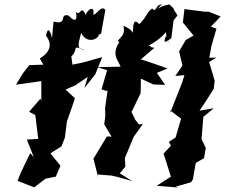

<svg xmlns="http://www.w3.org/2000/svg" viewBox="-20 -807 1013 864"><path d="M405 -646C429 -641 458 -616 414 -645L435 -656L454 -762C436 -787 414 -739 400 -741C409 -796 357 -750 369 -734C342 -793 344 -731 322 -753C330 -708 313 -710 289 -737C243 -749 288 -692 221 -710C216 -655 217 -664 214 -636C202 -686 192 -675 187 -646C201 -629 227 -585 159 -544L175 -516L112 -514L83 -477L52 -426L166 -442V-351L162 -363L111 -304L139 -289L152 -182L101 -179L132 -100L116 -118L74 -31L59 7L134 36L185 -3L231 -12L248 -52L252 -61L207 -117L257 -149L272 -188L281 -260C293 -295 306 -329 317 -365L275 -404L319 -423L375 -461L360 -411L409 -473L440 -550L350 -525L306 -516L301 -553C338 -589 295 -605 362 -582C325 -587 330 -600 345 -659C372 -607 420 -631 425 -649ZM727 -646C712 -608 724 -616 751 -635L761 -715L779 -738C749 -780 774 -758 742 -787C682 -777 664 -740 708 -787C680 -788 683 -746 665 -769C632 -743 650 -743 607 -698C589 -718 578 -717 578 -658C574 -671 554 -684 535 -691C550 -639 501 -632 514 -618C531 -628 484 -590 505 -543L523 -507L418 -505L462 -491L437 -405L454 -399L464 -398L453 -322L454 -284L449 -248L482 -192L461 -193L400 -92L402 -87L423 -4L417 -22L482 -17L516 -9L575 8L519 -27L544 -57L542 -96L582 -192L623 -249L605 -247L588 -269L572 -303L613 -388L614 -453L670 -427L723 -425L686 -479L734 -499C695 -513 655 -527 614 -540L675 -592C638 -597 680 -597 639 -604C633 -591 690 -619 727 -662C740 -677 709 -669 746 -607ZM848 0 861 -74 898 -95 906 -141 887 -181 895 -281 942 -320 878 -309 915 -365 942 -408 946 -444 921 -528 954 -548 922 -547 931 -598 954 -678 929 -687 973 -733 917 -755 905 -754 810 -766 803 -706 851 -647 816 -627 786 -576 801 -512 769 -465 810 -469 801 -440 790 -411 746 -300V-310L795 -273L770 -188L740 -169L749 -151L716 -116L749 -12L685 29L785 37L770 33L840 13Z"/></svg>

Font: Asimov Aggro
Style: CondIt
Weight: 500
Designer: Google
Version: Version 2.000980; 2014